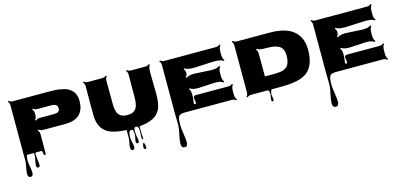

<svg xmlns="http://www.w3.org/2000/svg" viewBox="-85 -1268 4733 2259"><g transform="rotate(-15 2282.0 -138.5)"><path d="M86.9 59.6 85.9 -39.6V-612.8Q85.9 -642.6 67.4 -661.1L77.1 -670.9Q95.7 -652.3 125.5 -652.3H546.9Q647.9 -652.3 683.8 -646.5Q719.7 -640.6 746.6 -633.5Q773.4 -626.5 791.5 -616.7Q809.6 -606.9 828.6 -591.8Q847.7 -576.7 858.9 -557.6Q884.8 -513.7 884.8 -459.2Q884.8 -404.8 872.8 -366.5Q860.8 -328.1 834.5 -297.9Q779.8 -234.4 648.4 -234.4H379.4Q349.1 -234.4 330.6 -252.9L320.3 -243.7Q339.8 -224.1 339.8 -194.8V-39.6Q339.8 -2 338.9 52.7L316.9 54.7Q310.5 0 300.3 0H125.5Q119.6 0 116 23.7Q112.3 47.4 112.3 69.1Q112.3 90.8 121.6 143.1Q130.9 195.3 130.9 216.3Q130.9 261.2 98.1 261.2Q65.4 261.2 65.4 215.3Q65.4 193.4 76.2 137.7Q86.9 82 86.9 59.6ZM339.8 -449.7V-420.9Q339.8 -392.1 320.3 -372.6L330.6 -362.3Q349.6 -381.3 379.4 -381.3H537.6Q586.9 -381.3 596.7 -387Q606.4 -392.6 613.3 -398.4Q625 -409.2 625 -429.2Q625 -449.2 620.8 -458.7Q616.7 -468.3 608.9 -473.6Q601.1 -479 593.3 -482.4Q585.4 -485.8 574.2 -487.3Q558.6 -489.3 539.6 -489.3H379.4Q349.1 -489.3 330.6 -507.8L320.3 -498.5Q339.8 -479 339.8 -449.7ZM222.7 33.2 235.4 148.9Q235.4 178.7 213.6 178.7Q191.9 178.7 191.9 148.4Q191.9 130.9 200.9 87.2Q210 43.5 210 30Q210 16.6 209.7 -4.4Q209.5 -25.4 209.5 -39.6L231.4 -13.7Q228 -13.7 225.3 2.2Q222.7 18.1 222.7 33.2Z M1773.9 -551.8 1778.3 -302.2Q1778.3 -171.9 1746.1 -111.3Q1715.8 -53.7 1659.7 -24.9Q1595.7 8.3 1489.7 18.1V109.4L1494.6 159.7Q1494.6 176.3 1485.4 176.3Q1476.1 176.3 1476.1 144L1479 64.5Q1479 11.7 1446.3 11.7Q1420.9 11.7 1420.9 53.2Q1420.9 53.2 1423.3 95.7Q1423.3 110.4 1429.4 138.4Q1435.5 166.5 1435.5 178.2Q1435.5 189.9 1430.7 197.8Q1425.8 205.6 1416.5 205.6Q1407.2 205.6 1402.6 197.5Q1397.9 189.5 1397.9 178.2Q1397.9 167 1404.5 141.4Q1411.1 115.7 1411.1 108.4Q1411.1 101.1 1411.1 93.5Q1411.1 85.9 1410.6 78.1Q1410.2 70.3 1408.2 58.6Q1404.3 34.2 1384.8 34.2Q1348.6 34.2 1348.6 105.5V127.9Q1348.6 146 1357.4 180.7Q1366.2 215.3 1366.2 230.5Q1366.2 268.1 1341.8 268.1Q1329.6 268.1 1322.5 257.8Q1315.4 247.6 1315.4 231.4Q1315.4 215.3 1323.5 176.8Q1331.5 138.2 1331.5 118.2V21Q1192.9 14.6 1123.5 -19.5Q1002.4 -78.1 999 -242.2Q998 -287.6 998 -377.4L999 -603Q999 -631.8 980 -651.4L990.2 -661.1Q1008.3 -642.6 1038.6 -642.6H1211.4Q1241.2 -642.6 1259.8 -661.1L1270 -651.4Q1251.5 -632.3 1251.5 -603L1252.4 -352.1Q1252.4 -279.3 1256.3 -259.8Q1260.3 -240.2 1264.9 -223.9Q1269.5 -207.5 1276.1 -197.8Q1282.7 -188 1293 -177Q1303.2 -166 1316.4 -160.2Q1347.2 -146.5 1376.7 -146.5Q1406.2 -146.5 1422.6 -149.2Q1439 -151.9 1451.4 -158Q1463.9 -164.1 1473.9 -171.1Q1483.9 -178.2 1491 -189.2Q1498 -200.2 1503.4 -210.2Q1508.8 -220.2 1512 -235.4Q1515.1 -250.5 1517.1 -262Q1519 -273.4 1520 -291Q1521.5 -317.9 1521.5 -352.1L1522.5 -603Q1522.5 -632.8 1504.4 -651.4L1513.7 -661.1Q1532.2 -642.6 1562.5 -642.6H1735.4Q1766.1 -642.6 1784.2 -661.1L1793.9 -651.4Q1773.9 -630.9 1773.9 -551.8ZM1469.2 270Q1469.2 246.6 1476.3 230.2Q1483.4 213.9 1484.9 213.9Q1486.3 213.9 1490.2 222.7Q1501.5 248 1501.5 271Q1501.5 293.9 1485.4 293.9Q1469.2 293.9 1469.2 270Z M2201.7 -81.1 2193.8 -141.6V-147Q2204.1 -165 2221.7 -165L2620.1 -164.6Q2649.9 -164.6 2668.5 -183.6L2678.2 -173.8Q2656.7 -152.3 2656.7 -91.8Q2656.7 -91.8 2656.7 -63.5Q2656.7 -14.2 2678.2 8.3L2668.5 18.1Q2649.4 -1 2620.1 -1H2042.5Q1999 -1 1978.5 15.6Q1955.1 35.2 1955.1 126Q1955.1 162.6 1966.3 234.1Q1977.5 305.7 1977.5 341.8Q1977.5 394 1940.4 394Q1900.4 394 1900.4 340.3Q1900.4 303.7 1916.5 231.9Q1932.6 160.2 1932.6 123L1930.2 -40.5V-609.9Q1930.2 -640.1 1911.6 -658.2L1921.4 -668.5Q1941.4 -649.4 1970.2 -649.4H2597.2Q2627 -649.4 2646 -668.5L2655.8 -658.2Q2634.3 -636.7 2634.3 -577.1V-549.8Q2634.3 -497.6 2655.8 -476.6L2646 -467.3Q2621.6 -492.2 2531.2 -492.2L2288.6 -481Q2198.7 -481 2174.3 -505.9L2164.1 -496.1Q2183.1 -477.5 2183.1 -447Q2183.1 -416.5 2164.1 -397.9L2174.3 -388.7Q2197.8 -413.1 2272.9 -413.1L2477.5 -401.9Q2553.2 -401.9 2577.6 -426.3L2587.9 -416.5Q2566.4 -395 2566.4 -334V-306.6Q2566.4 -256.3 2587.9 -233.9L2577.6 -223.6Q2554.2 -248 2478.5 -248L2273.9 -237.3Q2198.7 -237.3 2174.3 -261.7L2164.6 -252Q2179.2 -237.3 2181.6 -217Q2184.1 -196.8 2184.6 -188.2Q2185.1 -179.7 2184.6 -161.9Q2184.1 -144 2184.1 -140.6L2175.8 -82Q2175.8 -64.5 2188.7 -64.5Q2201.7 -64.5 2201.7 -81.1Z M3065.4 120.6 3075.2 51.3Q3075.2 39.6 3070.6 19.8Q3065.9 0 3057.6 0H2852.5Q2823.7 0 2804.2 19L2794.4 9.3Q2813 -9.3 2813 -39.6V-610.8Q2813 -641.6 2794.4 -659.7L2804.2 -669.9Q2824.2 -650.4 2852.5 -650.4H3256.3Q3548.3 -650.4 3618.7 -460.4Q3638.2 -406.7 3638.2 -338.4Q3638.2 -145 3533.7 -67.9Q3461.9 -14.6 3318.4 -3.9Q3262.7 0.5 3189.9 0.2Q3117.2 0 3105 0Q3096.7 0 3090.8 23.4Q3085 46.9 3085 58.6L3093.3 121.1Q3093.3 139.6 3079.3 139.6Q3065.4 139.6 3065.4 120.6ZM3145 -485.4Q3075.7 -486.3 3056.2 -505.9L3046.4 -496.1Q3065.4 -477.5 3065.4 -447.3Q3065.4 -229 3066.4 -167H3177.2Q3260.3 -167 3295.2 -181.6Q3330.1 -196.3 3344.7 -215.6Q3359.4 -234.9 3367.7 -265.9Q3376 -296.9 3376 -340.6Q3376 -384.3 3361.3 -413.6Q3346.7 -442.9 3322.3 -456.5Q3297.9 -470.2 3268.1 -476.8Q3238.3 -483.4 3205.8 -484.1Q3173.3 -484.9 3145 -485.4Z M4043 -81.1 4035.2 -141.6V-147Q4045.4 -165 4063 -165L4461.4 -164.6Q4491.2 -164.6 4509.8 -183.6L4519.5 -173.8Q4498 -152.3 4498 -91.8Q4498 -91.8 4498 -63.5Q4498 -14.2 4519.5 8.3L4509.8 18.1Q4490.7 -1 4461.4 -1H3883.8Q3840.3 -1 3819.8 15.6Q3796.4 35.2 3796.4 126Q3796.4 162.6 3807.6 234.1Q3818.8 305.7 3818.8 341.8Q3818.8 394 3781.7 394Q3741.7 394 3741.7 340.3Q3741.7 303.7 3757.8 231.9Q3773.9 160.2 3773.9 123L3771.5 -40.5V-609.9Q3771.5 -640.1 3752.9 -658.2L3762.7 -668.5Q3782.7 -649.4 3811.5 -649.4H4438.5Q4468.3 -649.4 4487.3 -668.5L4497.1 -658.2Q4475.6 -636.7 4475.6 -577.1V-549.8Q4475.6 -497.6 4497.1 -476.6L4487.3 -467.3Q4462.9 -492.2 4372.6 -492.2L4129.9 -481Q4040 -481 4015.6 -505.9L4005.4 -496.1Q4024.4 -477.5 4024.4 -447Q4024.4 -416.5 4005.4 -397.9L4015.6 -388.7Q4039.1 -413.1 4114.3 -413.1L4318.8 -401.9Q4394.5 -401.9 4418.9 -426.3L4429.2 -416.5Q4407.7 -395 4407.7 -334V-306.6Q4407.7 -256.3 4429.2 -233.9L4418.9 -223.6Q4395.5 -248 4319.8 -248L4115.2 -237.3Q4040 -237.3 4015.6 -261.7L4005.9 -252Q4020.5 -237.3 4022.9 -217Q4025.4 -196.8 4025.9 -188.2Q4026.4 -179.7 4025.9 -161.9Q4025.4 -144 4025.4 -140.6L4017.1 -82Q4017.1 -64.5 4030 -64.5Q4043 -64.5 4043 -81.1Z"/></g></svg>

Font: Nosifer Caps
Style: Regular
Weight: 800
Version: Version 001.002